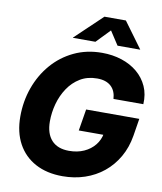

<svg xmlns="http://www.w3.org/2000/svg" viewBox="-101 -1029 947 1120"><g transform="rotate(10 372.5 -468.5)"><path d="M346.2 10.7Q252.4 10.7 184.6 -25.9Q116.7 -62.5 80.1 -129.9Q43.5 -197.3 43.5 -290Q43.5 -380.4 72.5 -461.4Q101.6 -542.5 155.3 -604.7Q209 -667 283.7 -702.6Q358.4 -738.3 449.7 -738.3Q512.2 -738.3 566.2 -720.7Q620.1 -703.1 659.7 -669.9Q699.2 -636.7 720.2 -590.1Q741.2 -543.5 737.8 -484.9H561Q559.6 -508.3 551.8 -527.1Q543.9 -545.9 529.5 -559.1Q515.1 -572.3 494.6 -579.1Q474.1 -585.9 447.3 -585.9Q390.1 -585.9 347.2 -560.1Q304.2 -534.2 275.4 -491Q246.6 -447.8 232.4 -396Q218.3 -344.2 218.3 -292Q218.3 -219.7 253.9 -180.7Q289.6 -141.6 357.4 -141.6Q407.2 -141.6 446 -159.2Q484.9 -176.8 509.5 -207.5Q534.2 -238.3 541 -277.8L575.2 -268.6H393.6L414.6 -396.5H729.5L712.9 -293.5Q701.2 -222.7 668.7 -166.3Q636.2 -109.9 587.6 -70.3Q539.1 -30.8 477.5 -10Q416 10.7 346.2 10.7ZM399.4 -794.9H266.1V-796.4L425.8 -948.2H552.7L664.1 -796.4V-794.9H530.3L477.5 -876Z"/></g></svg>

Font: Inter 24pt ExtraBold
Style: Italic
Weight: 800
Italic angle: -9.3988°
Designer: Rasmus Andersson
Foundry: rsms
Version: Version 4.001;git-66647c0bb